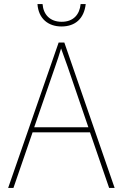

<svg xmlns="http://www.w3.org/2000/svg" viewBox="-20 -923 603 943"><path d="M282 -793C350 -793 393 -832 401 -903H376C371 -851 340 -816 283 -816C226 -816 193 -851 189 -903H164C169 -831 217 -793 282 -793ZM20 0H46L140 -273H422L516 0H543L296 -714H268ZM251 -596C261 -624 271 -655 280 -685C291 -654 303 -622 312 -596L414 -298H148Z"/></svg>

Font: Noto Sans Mono SemiCondensed Thin
Style: Regular
Weight: 100
Width: 4
Designer: Monotype Design Team
Foundry: Monotype Imaging Inc.
Version: Version 2.014